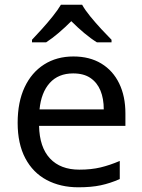

<svg xmlns="http://www.w3.org/2000/svg" viewBox="-20 -786 604 816"><path d="M292 -546Q361 -546 410.5 -516Q460 -486 486.5 -431.5Q513 -377 513 -304V-251H146Q148 -160 192.5 -112.5Q237 -65 317 -65Q368 -65 407.5 -74.5Q447 -84 489 -102V-25Q448 -7 408 1.5Q368 10 313 10Q237 10 178.5 -21Q120 -52 87.5 -113.5Q55 -175 55 -264Q55 -352 84.5 -415Q114 -478 167.5 -512Q221 -546 292 -546ZM291 -474Q228 -474 191.5 -433.5Q155 -393 148 -321H421Q421 -367 407 -401Q393 -435 364.5 -454.5Q336 -474 291 -474ZM329 -766Q341 -744 363.5 -716.5Q386 -689 410.5 -662.5Q435 -636 454 -617V-606H392Q366 -622 338 -645.5Q310 -669 283 -696Q256 -669 229 -646Q202 -623 176 -606H116V-617Q135 -637 158.5 -663Q182 -689 204 -716.5Q226 -744 239 -766Z"/></svg>

Font: Noto Sans Sinhala
Style: Regular
Weight: 400
Designer: Jelle Bosma - Monotype Design Team
Foundry: Monotype Imaging Inc.
Version: Version 2.006